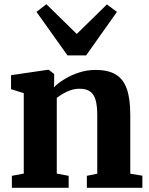

<svg xmlns="http://www.w3.org/2000/svg" viewBox="-20 -893 710 913"><path d="M93 -67.5V-450L32.5 -469V-535.5L206.5 -561H212L237.5 -541V-503.5L236.5 -478Q257 -498.5 287.8 -517.2Q318.5 -536 356 -548.2Q393.5 -560.5 434.5 -560.5Q493 -560.5 529.2 -539.5Q565.5 -518.5 582.5 -471.5Q599.5 -424.5 599.5 -347V-67L657 -57.5V0H393V-57L442.5 -67V-344Q442.5 -390 434.5 -417.8Q426.5 -445.5 408 -458.2Q389.5 -471 359 -471Q336 -471 315.8 -464Q295.5 -457 278.8 -447Q262 -437 250 -427.5V-67.5L306.5 -57V0H36.5V-57ZM301 -629.5 153.5 -836.5 200.5 -873 345 -731.5 488.5 -872 536 -836.5 389.5 -629.5Z"/></svg>

Font: Merriweather 36pt ExtraBold
Style: Regular
Weight: 800
Designer: Eben Sorkin
Foundry: Eben Sorkin
Version: Version 2.100